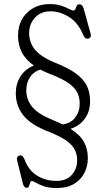

<svg xmlns="http://www.w3.org/2000/svg" viewBox="-20 -733 514 942"><path d="M411 45.5Q410.5 84 393.2 117Q376 150 342.2 169.8Q308.5 189.5 258.5 189.5Q220.5 189.5 195.5 180.8Q170.5 172 156.2 163.5Q142 155 136.5 155Q130.5 155 128 163.2Q125.5 171.5 122.5 180Q119.5 188.5 112 188.5Q98 188.5 93 170L64.5 56.5Q58.5 35 75.5 30Q91 26.5 99.5 47Q119 102 161.2 128.2Q203.5 154.5 257 154.5Q306 154.5 332 125.2Q358 96 358.5 55.5Q359 27.5 348 3.8Q337 -20 307.2 -41.8Q277.5 -63.5 221 -86Q132 -119.5 94.8 -166.8Q57.5 -214 57.5 -275.5Q57.5 -321.5 80.2 -357.8Q103 -394 146 -411.5Q104.5 -441 86.5 -477.5Q68.5 -514 68.5 -557Q68.5 -627.5 112.5 -670.2Q156.5 -713 224.5 -713Q257 -713 280 -705.2Q303 -697.5 317.8 -689.5Q332.5 -681.5 339.5 -681.5Q347 -681.5 350 -689.2Q353 -697 356.5 -704.5Q360 -712 369 -712Q384.5 -712 390 -692L423.5 -572Q431 -548.5 414 -544Q398 -539.5 389.5 -559Q364 -621.5 319 -649.5Q274 -677.5 228 -677.5Q180.5 -677.5 151.8 -646.5Q123 -615.5 123 -570.5Q123 -525.5 150.8 -490.2Q178.5 -455 251 -425Q316.5 -399 354 -371.2Q391.5 -343.5 406.8 -310.8Q422 -278 422 -236.5Q422 -186 396 -150.5Q370 -115 326 -101Q373.5 -71 392.5 -35.8Q411.5 -0.5 411 45.5ZM240 -143.5Q266 -133 287.5 -122.5Q327.5 -128 349.2 -156.8Q371 -185.5 371 -223.5Q371.5 -252 360.5 -276.2Q349.5 -300.5 319.5 -322.8Q289.5 -345 232 -367.5Q202 -378.5 178 -391.5Q146 -382.5 127.5 -354.8Q109 -327 109 -290Q109 -245 137.2 -209.5Q165.5 -174 240 -143.5Z"/></svg>

Font: Fraunces 144pt S100 Light
Style: Regular
Weight: 300
Version: Version 1.000; ttfautohint (v1.8.3)